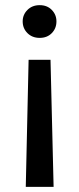

<svg xmlns="http://www.w3.org/2000/svg" viewBox="-20 -534 307 745"><path d="M91 -302H176L188 191H80ZM134 -514Q163 -514 181 -495.5Q199 -477 199 -451Q199 -424 181 -405.5Q163 -387 134 -387Q105 -387 86.5 -405.5Q68 -424 68 -451Q68 -477 86.5 -495.5Q105 -514 134 -514Z"/></svg>

Font: DM Sans 16pt Medium
Style: Regular
Weight: 500
Version: Version 4.004;gftools[0.9.30]